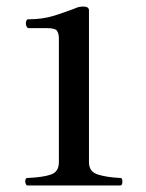

<svg xmlns="http://www.w3.org/2000/svg" viewBox="-20 -760 447 587"><path d="M65 -193Q61 -192 58.5 -198.5Q56 -205 58 -211Q60 -217 66 -216Q112 -218 136 -226.5Q160 -235 160 -264V-642Q160 -657 154.5 -665.5Q149 -674 123 -674H68Q63 -674 60.5 -681Q58 -688 60 -695Q62 -702 68 -701Q111 -701 147 -712.5Q183 -724 211 -735Q221 -740 235 -740Q252 -740 252 -728V-264Q252 -235 279 -226.5Q306 -218 346 -216Q352 -217 353.5 -211Q355 -205 353.5 -198.5Q352 -192 346 -193Z"/></svg>

Font: Zen Old Mincho Black
Style: Regular
Weight: 900
Designer: Yoshimichi Ohira
Foundry: Positype
Version: Version 1.001